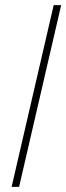

<svg xmlns="http://www.w3.org/2000/svg" viewBox="-20 -724 257 744"><path d="M217 -704 54 0H25L188 -704Z"/></svg>

Font: Prodigy Sans ExtraLight
Style: Italic
Weight: 200
Italic angle: -13°
Designer: Wei Huang
Foundry: Wei Huang
Version: Version 1.003; ttfautohint (v1.8.3)